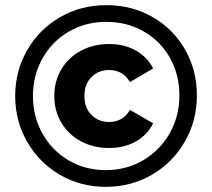

<svg xmlns="http://www.w3.org/2000/svg" viewBox="-20 -723 825 746"><path d="M39 -350Q39 -447 85.5 -528Q132 -609 213 -656Q294 -703 393 -703Q492 -703 572.5 -657Q653 -611 699 -530.5Q745 -450 745 -352Q745 -254 698 -172.5Q651 -91 570 -44Q489 3 391 3Q293 3 212.5 -44Q132 -91 85.5 -172Q39 -253 39 -350ZM677 -352Q677 -433 640.5 -498Q604 -563 539 -600.5Q474 -638 393 -638Q312 -638 247 -600Q182 -562 145 -496Q108 -430 108 -350Q108 -270 145 -204Q182 -138 246.5 -100Q311 -62 391 -62Q471 -62 536.5 -100.5Q602 -139 639.5 -205.5Q677 -272 677 -352ZM191 -350Q191 -408 218.5 -454Q246 -500 294.5 -526Q343 -552 404 -552Q463 -552 508 -526.5Q553 -501 575 -457L485 -404Q458 -451 403 -451Q363 -451 335.5 -423.5Q308 -396 308 -350Q308 -304 335.5 -276.5Q363 -249 403 -249Q458 -249 485 -296L575 -244Q553 -199 508 -173.5Q463 -148 404 -148Q343 -148 294.5 -174Q246 -200 218.5 -246Q191 -292 191 -350Z"/></svg>

Font: mBank
Style: Bold
Weight: 700
Designer: Julieta Ulanovsky
Foundry: Julieta Ulanovsky
Version: Version 7.200